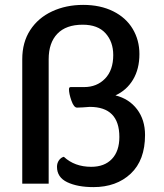

<svg xmlns="http://www.w3.org/2000/svg" viewBox="-20 -751 670 785"><path d="M573 -199Q573 -96 514.5 -41Q456 14 362 14Q297 14 255 -6Q213 -26 213 -69Q213 -84 221 -95.5Q229 -107 241 -110Q285 -69 353 -69Q407 -69 437.5 -101Q468 -133 468 -191Q468 -314 347 -314Q339 -314 319 -312L295 -311Q282 -311 272 -339.5Q262 -368 262 -386Q262 -395 269 -395H324Q376 -395 409.5 -429.5Q443 -464 443 -526Q443 -580 411.5 -615Q380 -650 318 -650Q250 -650 214.5 -613Q179 -576 179 -509V0H71V-509Q71 -578 103.5 -628Q136 -678 193 -704.5Q250 -731 320 -731Q390 -731 442.5 -705Q495 -679 522.5 -633Q550 -587 550 -530Q550 -469 524 -425.5Q498 -382 452 -361Q508 -347 540.5 -304Q573 -261 573 -199Z"/></svg>

Font: Krub SemiBold
Style: Regular
Weight: 600
Version: Version 1.000; ttfautohint (v1.6)